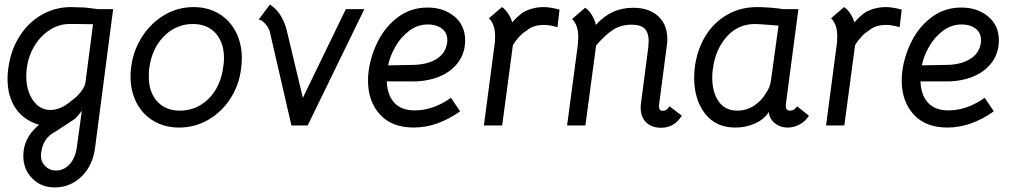

<svg xmlns="http://www.w3.org/2000/svg" viewBox="-20 -548 4443 840"><path d="M82 134Q82 54 151 -2Q84 -22 48.5 -74Q13 -126 13 -203Q13 -233 19 -266Q32 -340 70.5 -397Q109 -454 166.5 -485.5Q224 -517 291 -517L353 -515L409 -508H475L396 98Q386 176 337 224Q288 272 219 272Q160 272 121 232.5Q82 193 82 134ZM291 -106Q316 -123 334 -146.5Q352 -170 354 -188L387 -442L312 -443H283Q239 -443 198.5 -417.5Q158 -392 131 -347.5Q104 -303 97 -248Q95 -226 95 -215Q95 -151 124.5 -109Q154 -67 200 -67Q246 -67 291 -106ZM316 97 338 -63Q336 -61 327.5 -50Q319 -39 309 -29Q286 -13 222 28Q167 56 160 122Q159 125 159 132Q159 160 178 179Q197 198 225 198Q260 198 285 170Q310 142 316 97Z M551 -214Q551 -235 554 -256Q564 -330 603 -389.5Q642 -449 700.5 -483Q759 -517 826 -517Q889 -517 937 -488.5Q985 -460 1011.5 -409Q1038 -358 1038 -293Q1038 -272 1035 -249Q1026 -175 987.5 -116Q949 -57 890.5 -23.5Q832 10 764 10Q701 10 652.5 -18.5Q604 -47 577.5 -98Q551 -149 551 -214ZM957 -257Q960 -277 960 -293Q960 -362 923.5 -402.5Q887 -443 824 -443Q750 -443 697 -389Q644 -335 633 -249Q631 -237 631 -213Q631 -145 667.5 -104.5Q704 -64 767 -64Q841 -64 893.5 -117Q946 -170 957 -257Z M1112 -463 1161 -528Q1190 -510 1209 -478Q1228 -446 1236 -409L1305 -120L1493 -508H1574L1326 1H1255L1160 -411Q1154 -429 1140.5 -444Q1127 -459 1112 -463Z M1590 -196Q1590 -217 1593 -239Q1602 -306 1634.5 -369.5Q1667 -433 1722.5 -474Q1778 -515 1851 -515Q1921 -515 1968 -476Q2015 -437 2015 -372Q2015 -316 1984 -274.5Q1953 -233 1898.5 -211.5Q1844 -190 1775 -192H1672Q1675 -130 1706 -97.5Q1737 -65 1795 -65Q1875 -65 1953 -120L1993 -61Q1893 10 1790 10Q1694 10 1642 -47.5Q1590 -105 1590 -196ZM1936 -360Q1937 -364 1937 -372Q1937 -405 1913 -423Q1889 -441 1853 -441Q1807 -441 1770 -413Q1733 -385 1709.5 -343.5Q1686 -302 1678 -262L1781 -264Q1846 -264 1887.5 -288.5Q1929 -313 1936 -360Z M2428 -506 2419 -429Q2385 -439 2360 -439Q2312 -439 2284 -414Q2252 -395 2224 -351L2177 1H2097L2144 -355Q2146 -367 2146 -389Q2146 -442 2119 -468L2176 -517Q2190 -508 2202.5 -489.5Q2215 -471 2221 -450Q2243 -476 2270 -495Q2311 -517 2360 -517Q2386 -517 2428 -506Z M2963 -42Q2930 11 2873 11Q2831 11 2807 -12.5Q2783 -36 2783 -76Q2783 -88 2784 -94L2816 -339Q2818 -359 2818 -368Q2818 -404 2801 -422Q2784 -440 2743 -440Q2697 -440 2662 -417.5Q2627 -395 2588 -349L2541 1H2461L2508 -352Q2510 -376 2510 -385Q2510 -438 2483 -465L2540 -514Q2555 -505 2568 -484.5Q2581 -464 2587 -439Q2622 -478 2662 -496Q2702 -514 2750 -514Q2823 -514 2863.5 -473.5Q2904 -433 2899 -361L2863 -87V-82Q2863 -63 2880 -63Q2897 -63 2909 -83Z M3017 -207Q3017 -231 3020 -255Q3030 -330 3065.5 -389Q3101 -448 3159.5 -482.5Q3218 -517 3293 -517Q3316 -517 3349.5 -514.5Q3383 -512 3406 -508H3473L3418 -91V-85Q3418 -64 3436 -64Q3456 -64 3467 -83L3519 -42Q3504 -17 3478.5 -3.5Q3453 10 3427 10Q3390 10 3366 -12.5Q3342 -35 3344 -64V-59Q3324 -26 3283.5 -8Q3243 10 3197 10Q3111 10 3064 -51.5Q3017 -113 3017 -207ZM3332 -142Q3349 -166 3353 -196L3386 -436L3347 -439Q3297 -443 3283 -443Q3209 -443 3159.5 -387.5Q3110 -332 3099 -248Q3096 -229 3096 -208Q3096 -145 3124 -104.5Q3152 -64 3206 -64Q3246 -64 3279.5 -86Q3313 -108 3332 -142Z M3925 -506 3916 -429Q3882 -439 3857 -439Q3809 -439 3781 -414Q3749 -395 3721 -351L3674 1H3594L3641 -355Q3643 -367 3643 -389Q3643 -442 3616 -468L3673 -517Q3687 -508 3699.5 -489.5Q3712 -471 3718 -450Q3740 -476 3767 -495Q3808 -517 3857 -517Q3883 -517 3925 -506Z M3925 -196Q3925 -217 3928 -239Q3937 -306 3969.5 -369.5Q4002 -433 4057.5 -474Q4113 -515 4186 -515Q4256 -515 4303 -476Q4350 -437 4350 -372Q4350 -316 4319 -274.5Q4288 -233 4233.5 -211.5Q4179 -190 4110 -192H4007Q4010 -130 4041 -97.5Q4072 -65 4130 -65Q4210 -65 4288 -120L4328 -61Q4228 10 4125 10Q4029 10 3977 -47.5Q3925 -105 3925 -196ZM4271 -360Q4272 -364 4272 -372Q4272 -405 4248 -423Q4224 -441 4188 -441Q4142 -441 4105 -413Q4068 -385 4044.5 -343.5Q4021 -302 4013 -262L4116 -264Q4181 -264 4222.5 -288.5Q4264 -313 4271 -360Z"/></svg>

Font: Bellota
Style: Bold Italic
Weight: 700
Italic angle: -7.5°
Designer: Kemie Guaida
Foundry: Kemie Guaida
Version: Version 4.001